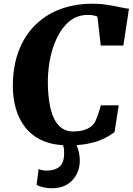

<svg xmlns="http://www.w3.org/2000/svg" viewBox="-20 -772 712 1031"><path d="M347 8.5Q265 8.5 208 -17.2Q151 -43 116 -87.5Q81 -132 65 -189.2Q49 -246.5 49 -310Q49 -413 79 -494.8Q109 -576.5 165.5 -634Q222 -691.5 301 -721.8Q380 -752 477.5 -752Q520 -752 557 -746Q594 -740 623.8 -733.5Q653.5 -727 672.5 -725L642.5 -527.5H521L503 -683Q496 -686 488 -688Q480 -690 471.2 -691Q462.5 -692 452.5 -692Q394.5 -692 353.2 -658Q312 -624 285.5 -568.2Q259 -512.5 247.2 -446.5Q235.5 -380.5 237 -317Q238.5 -257.5 247 -210.8Q255.5 -164 271.8 -132Q288 -100 313.2 -83Q338.5 -66 374 -66Q386 -66 404.2 -68Q422.5 -70 443 -77.8Q463.5 -85.5 480.5 -103.5Q487 -111 492.8 -122.8Q498.5 -134.5 503.5 -148.5Q508.5 -162.5 513.2 -177.5Q518 -192.5 521.5 -206.5H617.5L595 -62Q581 -52 560.8 -39.8Q540.5 -27.5 511.2 -16.5Q482 -5.5 441.8 1.5Q401.5 8.5 347 8.5ZM347.5 -17 379 -15Q390 -0.5 399.2 29.2Q408.5 59 408.5 92.5Q408.5 129 392 162.8Q375.5 196.5 341.8 217.8Q308 239 256 239Q236 239 213.2 234Q190.5 229 176.5 220L187.5 135.5Q194 139 206.5 141.8Q219 144.5 231.5 144Q272 144 297 125.2Q322 106.5 324 60.5Q325.5 31.5 320.5 14.2Q315.5 -3 312 -15Z"/></svg>

Font: Merriweather 28pt Black
Style: Italic
Weight: 900
Italic angle: -7.8°
Version: Version 2.101